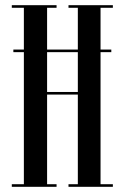

<svg xmlns="http://www.w3.org/2000/svg" viewBox="-20 -720 480 740"><path d="M25.5 0V-10H72V-519H31.5V-529H72V-690H25.5V-700H198V-690H161.5V-529H280V-690H244V-700H415V-690H367.5V-529H409V-519H367.5V-10H415V0H244V-10H280V-355.5H161.5V-10H198V0ZM161.5 -365.5H280V-519H161.5Z"/></svg>

Font: Imbue 100pt Medium
Style: Regular
Weight: 500
Designer: Tyler Finck
Foundry: Etcetera Type Company
Version: Version 1.102; ttfautohint (v1.8.3)